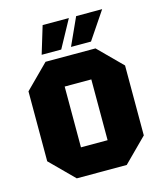

<svg xmlns="http://www.w3.org/2000/svg" viewBox="-110 -809 755 891"><g transform="rotate(-15 268.0 -364.0)"><path d="M36 -112V-448L148 -560H388L500 -448V-112L388 0H148ZM204 -134H332V-426H204ZM139 -596 179 -728H305L233 -596ZM280 -596 340 -728H465L376 -596Z"/></g></svg>

Font: Tektur SemiCondensed
Style: Bold
Weight: 700
Width: 4
Designer: Adam Jagosz
Foundry: Adam Jagosz
Version: Version 1.005;gftools[0.9.30]